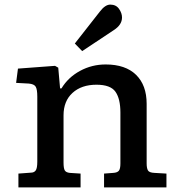

<svg xmlns="http://www.w3.org/2000/svg" viewBox="-20 -814 777 834"><path d="M60 0V-60L114 -64Q128 -64 135 -73.5Q142 -83 142 -112V-394Q142 -426 135 -437.5Q128 -449 105 -451L50 -454L58 -516L219 -528L233 -520L241 -430H247Q276 -478 327.5 -506Q379 -534 439 -534Q525 -534 571 -489Q617 -444 617 -363V-104Q617 -84 622.5 -74Q628 -64 651 -63L703 -60V0H432V-60L472 -63Q489 -64 496 -72Q503 -80 503 -104V-325Q503 -385 481.5 -415.5Q460 -446 399 -446Q334 -446 295 -410.5Q256 -375 256 -313V-108Q256 -84 261 -74.5Q266 -65 283 -63L330 -60V0ZM337 -592 305 -625 414 -764Q437 -794 459 -794Q484 -794 497 -775.5Q510 -757 510 -738Q510 -706 474 -683Z"/></svg>

Font: Literata 7pt Medium
Style: Regular
Weight: 500
Designer: Latin by Veronika Burian and Jose Scaglione. Greek by Irene Vlachou. Cyrillic by Vera Evstafieva.
Foundry: TypeTogether
Version: Version 3.002